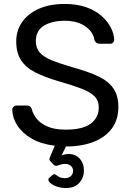

<svg xmlns="http://www.w3.org/2000/svg" viewBox="-20 -730 662 970"><path d="M309 220Q282 219 260 210Q238 201 229 189Q220 177 228 169L244 155Q253 147 259.5 151.5Q266 156 277 163Q288 170 309 170Q326 170 337.5 160Q349 150 349 133Q349 117 337.5 107.5Q326 98 309 98Q295 98 284.5 102Q274 106 266 107.5Q258 109 250 101L233 83Q228 77 230.5 69Q233 61 237 53L257 6Q188 -2 140.5 -29.5Q93 -57 68 -95.5Q43 -134 42 -176Q42 -184 48.5 -190.5Q55 -197 64 -197H115Q127 -197 133 -191Q139 -185 141 -177Q147 -153 166 -129.5Q185 -106 220.5 -90.5Q256 -75 312 -75Q398 -75 438.5 -105.5Q479 -136 479 -187Q479 -222 457.5 -243.5Q436 -265 392 -282Q348 -299 278 -319Q205 -340 157 -365Q109 -390 85.5 -427Q62 -464 62 -521Q62 -575 91 -617.5Q120 -660 175 -685Q230 -710 307 -710Q369 -710 415.5 -693.5Q462 -677 493 -649.5Q524 -622 540 -590.5Q556 -559 557 -529Q557 -522 552 -515.5Q547 -509 536 -509H483Q476 -509 468.5 -513Q461 -517 457 -528Q451 -569 411 -597Q371 -625 307 -625Q242 -625 201.5 -600Q161 -575 161 -522Q161 -488 180 -465.5Q199 -443 240 -426Q281 -409 347 -390Q427 -368 478 -343.5Q529 -319 553.5 -282.5Q578 -246 578 -189Q578 -126 545.5 -81.5Q513 -37 453.5 -13.5Q394 10 313 10L291 56Q297 52 307.5 50Q318 48 327 48Q361 48 382.5 71.5Q404 95 404 132Q404 168 380 194.5Q356 221 309 220Z"/></svg>

Font: RubikRegular
Style: Regular
Weight: 400
Designer: Hubert and Fischer
Foundry: Hubert and Fischer
Version: Version 2.300;gftools[0.9.30]